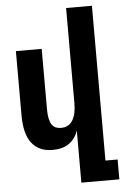

<svg xmlns="http://www.w3.org/2000/svg" viewBox="-63 -806 727 1060"><g transform="rotate(-5 301.0 -276.0)"><path d="M344.2 -81.1Q329.1 -35.6 293.7 -10.7Q258.3 14.2 203.1 14.2Q126 14.2 86.7 -36.9Q47.4 -87.9 47.4 -190.9V-546.9H190.4V-212.9Q190.4 -155.3 206.5 -129.2Q222.7 -103 258.8 -103Q301.8 -103 323 -137Q344.2 -170.9 344.2 -232.9V-759.8H487.3V98.1H554.7V208H344.2Z"/></g></svg>

Font: Hack
Style: Bold
Weight: 700
Monospace: yes
Designer: Christopher Simpkins
Foundry: Christopher Simpkins
Version: Version 2.017